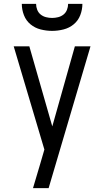

<svg xmlns="http://www.w3.org/2000/svg" viewBox="-20 -760 540 995"><path d="M151 215Q160 185 169 154.5Q178 124 187 94L210 15L51 -520H132L251 -105L368 -520H449L232 215ZM250 -600Q220 -600 190.5 -607.5Q161 -615 138 -634Q115 -653 104 -681.5Q93 -710 93 -740H167Q167 -724 173 -709Q179 -694 191 -684.5Q203 -675 218.5 -671Q234 -667 250 -667Q266 -667 281.5 -671Q297 -675 309 -684.5Q321 -694 327 -709Q333 -724 333 -740H407Q407 -710 396 -681.5Q385 -653 362 -634Q339 -615 309.5 -607.5Q280 -600 250 -600Z"/></svg>

Font: Iosevka MaddieWtf
Style: Regular
Weight: 400
Monospace: yes
Designer: Belleve Invis
Foundry: Belleve Invis
Version: Version 31.3.0; ttfautohint (v1.8.3)